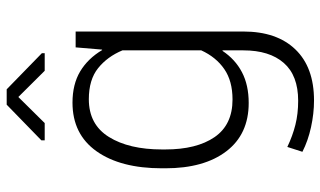

<svg xmlns="http://www.w3.org/2000/svg" viewBox="-220 -564 996 597"><g transform="rotate(-90 278.5 -265.0)"><path d="M54.2 -259.8Q54.2 -388.7 107.2 -463.4Q160.2 -538.1 258.3 -538.1Q315.4 -538.1 355.5 -514.2Q395.5 -490.2 421.9 -445.8L423.3 -446.3L430.2 -528.3H479.5V-6.8Q479.5 97.2 423.8 155Q368.2 212.9 265.1 212.9Q224.6 212.9 182.1 203.6Q139.6 194.3 105.5 176.8L120.6 129.9Q155.3 146.5 189.5 155Q223.6 163.6 264.2 163.6Q342.8 163.6 381.8 118.9Q420.9 74.2 420.9 -6.8V-71.3L419.4 -71.8Q393.1 -32.2 353 -11.2Q313 9.8 257.3 9.8Q160.2 9.8 107.2 -59.6Q54.2 -128.9 54.2 -249.5ZM112.8 -249.5Q112.8 -152.3 151.1 -96.4Q189.5 -40.5 268.1 -40.5Q325.7 -40.5 362.8 -66.2Q399.9 -91.8 420.9 -137.7V-382.8Q401.4 -429.7 365.5 -458.5Q329.6 -487.3 269 -487.3Q190.4 -487.3 151.6 -424.8Q112.8 -362.3 112.8 -259.8ZM412.1 -633.3V-624.5H357.4L275.9 -706.5L194.8 -624.5H141.1V-634.8L252 -742.7H299.8Z"/></g></svg>

Font: Roboto Web
Style: Light
Weight: 300
Designer: Google
Version: Version 1.200310; 2013